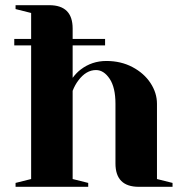

<svg xmlns="http://www.w3.org/2000/svg" viewBox="-20 -720 705 740"><path d="M40 -15 100 -30V-545H35V-570H100V-670L40 -685V-700H170Q260 -700 260 -610V-570H385V-545H260V-420Q275 -440 291 -452Q334 -485 390 -485Q446 -485 490.5 -461.5Q535 -438 560 -400Q585 -362 585 -320V-30L645 -15V0H515Q425 0 425 -90V-320Q425 -383 402.5 -416.5Q380 -450 350 -450Q312 -450 282 -410Q269 -393 260 -370V-30L320 -15V0H40Z"/></svg>

Font: Yeseva One
Style: Regular
Weight: 400
Designer: Jovanny Lemonad
Foundry: Jovanny Lemonad
Version: Version 2.000